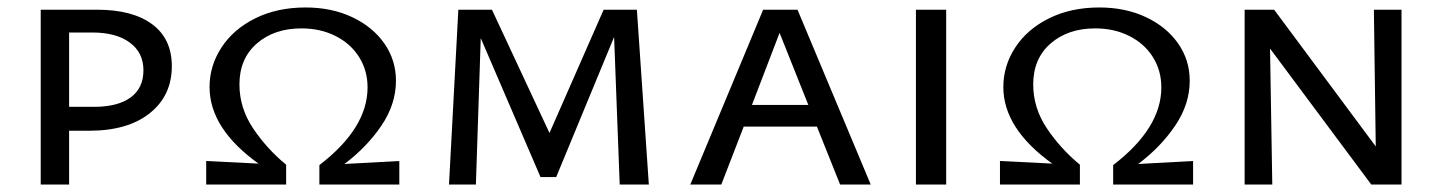

<svg xmlns="http://www.w3.org/2000/svg" viewBox="-20 -494 3861 514"><path d="M440 -317Q440 -238 381 -191Q322 -144 219 -144H165V0H89V-468H240Q335 -468 387.5 -429Q440 -390 440 -317ZM364 -306Q364 -353 327.5 -380Q291 -407 227 -407H165V-208H232Q295 -208 329.5 -233Q364 -258 364 -306Z M1049 -63V0H835V-52Q964 -151 964 -260Q964 -305 941.5 -341Q919 -377 878.5 -397.5Q838 -418 787 -418Q714 -418 667.5 -377.5Q621 -337 621 -268Q621 -205 657.5 -150.5Q694 -96 746 -53V0H532V-63L672 -56Q541 -150 541 -261Q541 -318 573 -367Q605 -416 663.5 -445Q722 -474 798 -474Q868 -474 923 -448Q978 -422 1009 -377.5Q1040 -333 1040 -278Q1040 -215 1001 -157.5Q962 -100 902 -55Z M1639 0 1624 -395 1469 -20H1427L1267 -392L1254 0H1182L1207 -468H1297L1451 -138L1596 -468H1685L1717 0Z M2167 -155H1971L1911 0H1828L2023 -468H2115L2311 0H2229ZM2144 -213 2067 -406 1993 -213Z M2432 -468H2513V0H2432Z M3174 -63V0H2960V-52Q3089 -151 3089 -260Q3089 -305 3066.5 -341Q3044 -377 3003.5 -397.5Q2963 -418 2912 -418Q2839 -418 2792.5 -377.5Q2746 -337 2746 -268Q2746 -205 2782.5 -150.5Q2819 -96 2871 -53V0H2657V-63L2797 -56Q2666 -150 2666 -261Q2666 -318 2698 -367Q2730 -416 2788.5 -445Q2847 -474 2923 -474Q2993 -474 3048 -448Q3103 -422 3134 -377.5Q3165 -333 3165 -278Q3165 -215 3126 -157.5Q3087 -100 3027 -55Z M3732 -468V0H3651L3380 -364L3386 0H3312V-468H3391L3663 -102L3658 -468Z"/></svg>

Font: Ysabeau SC Medium
Style: Regular
Weight: 500
Designer: Christian Thalmann (Catharsis Fonts)
Version: Version 0.003